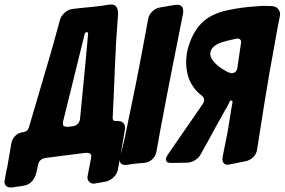

<svg xmlns="http://www.w3.org/2000/svg" viewBox="-102 -740 1263 852"><path d="M326 73Q316 75 314 75Q302 75 294 67Q286 59 286 47Q286 45 288 35Q292 16 295 -2Q298 -20 302 -38Q303 -41 303 -45Q303 -57 296 -59.5Q289 -62 279 -62L99 -39Q72 -34 67 -9Q64 6 60.5 21.5Q57 37 50.5 49.5Q44 62 32.5 71.5Q21 81 2 84L-14 87L-25 88Q-37 90 -42 91Q-46 92 -53 92Q-82 92 -82 65Q-82 63 -80 53L-76 31Q-74 18 -70 3Q-61 -53 -52 -102Q-49 -123 -34 -137.5Q-19 -152 3 -154Q21 -157 26 -174Q61 -295 96 -411.5Q131 -528 164 -651Q170 -671 186.5 -685Q203 -699 225 -701L263 -705Q292 -708 321.5 -711Q351 -714 379 -719Q383 -720 390 -720Q409 -720 415.5 -708Q422 -696 422 -679Q412 -555 408 -446Q404 -337 398 -218Q398 -210 400.5 -206.5Q403 -203 411 -203H421Q437 -203 445 -194.5Q453 -186 453 -173Q453 -167 452 -163Q444 -118 437 -76Q430 -34 422 9Q418 31 403 46Q388 61 367 66ZM223 -180Q248 -185 253 -211Q258 -264 264 -324Q270 -384 275 -438.5Q280 -493 284 -534.5Q288 -576 289 -591Q289 -597 284 -597Q275 -597 274 -590L178 -201Q177 -198 177 -193Q177 -182 183.5 -179.5Q190 -177 198 -177Z M465 -9Q462 -9 459.5 -8.5Q457 -8 455 -8Q429 -8 429 -31Q429 -34 429.5 -37.5Q430 -41 431 -46Q436 -66 442 -88.5Q448 -111 453 -135Q476 -244 497.5 -351Q519 -458 539 -567L555 -654Q559 -675 574 -689.5Q589 -704 609 -707L673 -718Q676 -718 678.5 -718.5Q681 -719 683 -719Q711 -719 711 -691Q711 -682 710 -679L693 -593Q686 -560 680 -527Q674 -494 667 -462Q653 -392 638 -314Q623 -236 609 -161L592 -66Q588 -46 573 -32.5Q558 -19 536 -17Q523 -16 510.5 -15Q498 -14 484 -12Z M902 -125Q907 -147 910.5 -169.5Q914 -192 918 -215Q924 -257 930 -287Q930 -292 925 -294Q919 -294 917 -289L910 -274Q905 -263 898 -254Q890 -239 881 -222.5Q872 -206 861 -187Q850 -167 839.5 -147.5Q829 -128 818 -108Q812 -98 804.5 -84Q797 -70 789 -56Q780 -39 762.5 -28.5Q745 -18 725 -18L661 -17Q641 -17 637.5 -23Q634 -29 634 -33Q634 -40 642 -53Q681 -110 720 -166Q759 -222 798 -279Q804 -288 804 -296Q804 -309 789 -319Q779 -327 770.5 -336Q762 -345 755 -356Q738 -380 731 -408Q724 -436 724 -465Q724 -504 737 -542Q759 -608 800 -644.5Q841 -681 910 -695Q942 -702 973.5 -706Q1005 -710 1037 -712Q1054 -714 1070.5 -714Q1087 -714 1103 -713Q1123 -712 1132 -700.5Q1141 -689 1141 -676Q1141 -673 1139 -663Q1134 -640 1129.5 -616.5Q1125 -593 1121 -568Q1107 -493 1094 -418Q1081 -343 1069 -268L1039 -77Q1036 -57 1022.5 -43.5Q1009 -30 990 -25L920 -11Q910 -9 908 -9Q898 -9 891.5 -15.5Q885 -22 885 -34Q885 -40 886 -44ZM945 -568Q925 -564 905 -559Q885 -554 866 -546Q841 -534 833 -514Q831 -506 831 -502Q831 -489 839.5 -476Q848 -463 860 -452.5Q872 -442 885.5 -433.5Q899 -425 909 -420L918 -417Q920 -417 924 -415Q947 -415 951 -437L967 -546Q968 -548 968 -552Q968 -569 951 -569Q947 -569 945 -568Z"/></svg>

Font: Bangerz 2
Style: Regular
Weight: 400
Designer: vernon adams
Foundry: Vernon Adams
Version: Version 2.10;December 28, 2023;FontCreator 13.0.0.2683 64-bi